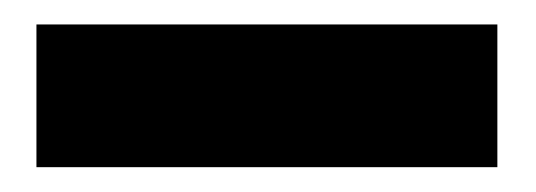

<svg xmlns="http://www.w3.org/2000/svg" viewBox="-20 -20 438 157"><path d="M386.7 0V116.7H9.8V0Z"/></svg>

Font: Roboto Condensed ExtraBold
Style: Regular
Weight: 800
Designer: Christian Robertson
Foundry: Google
Version: Version 3.008; 2023